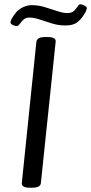

<svg xmlns="http://www.w3.org/2000/svg" viewBox="-20 -875 426 897"><path d="M119 2Q79 2 82 -21L150 -680Q152 -691 161.5 -696.5Q171 -702 193 -702H201Q243 -702 240 -680L171 -20Q170 -9 160 -3.5Q150 2 127 2ZM58 -753Q51 -753 40 -758Q29 -763 29 -770Q29 -778 34 -786Q54 -823 79 -837Q104 -851 128 -851Q158 -851 188.5 -842Q219 -833 246.5 -823.5Q274 -814 295 -814Q315 -814 326 -824.5Q337 -835 343 -845Q349 -855 355 -855Q363 -855 374.5 -849Q386 -843 386 -837Q386 -835 383 -826.5Q380 -818 372 -806Q356 -781 337.5 -768.5Q319 -756 286 -756Q253 -756 222.5 -765.5Q192 -775 165 -784Q138 -793 117 -793Q100 -793 89.5 -783Q79 -773 72 -763Q65 -753 58 -753Z"/></svg>

Font: Asap Semi Expanded Semi Expanded Regular
Style: Italic
Weight: 400
Width: 6
Italic angle: -6°
Designer: Pablo Cosgaya
Foundry: Omnibus-Type
Version: Version 3.001; ttfautohint (v1.8.4.7-5d5b)